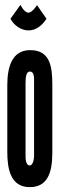

<svg xmlns="http://www.w3.org/2000/svg" viewBox="-20 -761 263 789"><path d="M132 -740C132 -740 113 -709 97 -709C79 -709 64 -741 64 -741L23 -684C36 -658 66 -636 97 -636C128 -636 153 -656 171 -684ZM195 -414C195 -491 184 -555 104 -555C30 -555 10 -487 10 -411V-136C10 -68 23 8 102 8C174 8 195 -49 195 -133ZM120 -126C121 -117 118 -81 102 -81C88 -81 84 -104 85 -126V-421C85 -448 89 -467 103 -467C119 -467 121 -446 120 -421Z"/></svg>

Font: League Gothic Condensed
Style: Regular
Weight: 400
Width: 3
Designer: Tyler Finck
Foundry: The League of Moveable Type
Version: Version 1.001;PS 001.001;hotconv 1.0.56;makeotf.lib2.0.21325